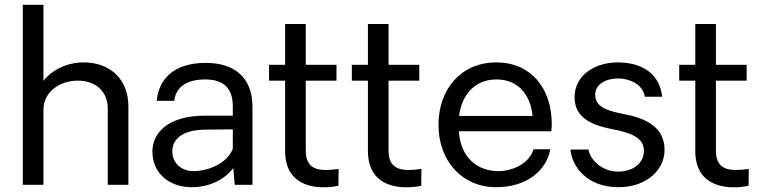

<svg xmlns="http://www.w3.org/2000/svg" viewBox="-20 -770 3172 800"><path d="M328 -510C262 -510 197 -480 161 -433V-750H75V0H161V-313C161 -386 228 -434 304 -434C379 -434 429 -389 429 -317V0H515V-326C515 -439 440 -510 328 -510Z M774 10C854 11 917 -23 952 -70L958 0H1032V-325C1032 -451 952 -508 838 -508C699 -508 641 -436 633 -350H706C713 -411 763 -439 835 -439C908 -439 950 -406 950 -327V-288H833C685 -288 615 -220 615 -138C615 -48 685 8 774 10ZM786 -57C737 -57 698 -89 698 -140C698 -186 734 -230 841 -230L950 -231V-150C925 -87 845 -57 786 -57Z M1390 4 1391 -66C1332 -59 1254 -49 1254 -141V-434H1382V-500H1254V-670H1168V-500H1101V-434H1168V-141C1168 18 1315 20 1390 4Z M1735 4 1736 -66C1677 -59 1599 -49 1599 -141V-434H1727V-500H1599V-670H1513V-500H1446V-434H1513V-141C1513 18 1660 20 1735 4Z M2279 -253C2279 -405 2190 -510 2048 -510C1900 -510 1807 -397 1807 -250C1807 -103 1902 10 2048 10C2171 10 2256 -56 2273 -148H2203C2185 -88 2115 -57 2057 -57C1969 -57 1899 -113 1892 -223H2277C2278 -234 2279 -244 2279 -253ZM2049 -439C2137 -439 2190 -378 2199 -287H1893C1904 -376 1959 -439 2049 -439Z M2558 10C2668 10 2749 -57 2749 -146C2749 -247 2658 -280 2582 -294C2518 -307 2460 -321 2460 -375C2460 -423 2511 -445 2563 -443C2595 -441 2656 -426 2667 -367H2739C2729 -461 2657 -510 2554 -510C2458 -510 2374 -456 2374 -365C2374 -273 2457 -246 2535 -231C2607 -217 2663 -197 2663 -142C2663 -91 2620 -56 2557 -55C2492 -54 2439 -102 2432 -147H2357C2363 -79 2422 10 2558 10Z M3099 4 3100 -66C3041 -59 2963 -49 2963 -141V-434H3091V-500H2963V-670H2877V-500H2810V-434H2877V-141C2877 18 3024 20 3099 4Z"/></svg>

Font: Oakes
Style: Regular
Weight: 400
Designer: Samuel Oakes
Foundry: Samuel Oakes
Version: Version 1.003;PS 001.003;hotconv 1.0.88;makeotf.lib2.5.64775